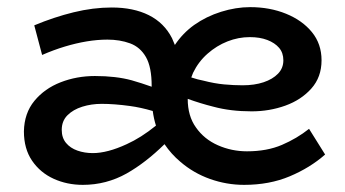

<svg xmlns="http://www.w3.org/2000/svg" viewBox="-20 -504 967 538"><path d="M664 14Q615 14 568.5 -2.5Q522 -19 485 -51Q460 -72 441 -100Q388 -48 335 -18Q278 14 212 14Q168 14 130.5 -3Q93 -20 70 -53.5Q47 -87 47 -136Q48 -187 76.5 -221.5Q105 -256 150 -273.5Q195 -291 246 -291Q305 -291 349 -279Q377 -271 405 -261V-263Q405 -316 389 -344Q373 -372 344.5 -382.5Q316 -393 281 -393Q253 -393 223 -388Q193 -383 161.5 -373.5Q130 -364 98 -350L76 -433Q131 -456 186 -469.5Q241 -483 293 -483Q354 -483 397 -461.5Q440 -440 462 -397Q466 -388 470 -378Q492 -411 524 -434Q558 -458 599.5 -471Q641 -484 681 -484Q736 -484 781.5 -465.5Q827 -447 854 -414Q881 -381 881 -335Q881 -288 852.5 -256Q824 -224 779.5 -208Q735 -192 685 -192Q626 -192 578 -205Q542 -214 506 -227Q506 -179 529 -147Q552 -114 590.5 -97Q629 -80 672 -80Q728 -80 770 -98Q812 -116 846 -143L891 -71Q849 -34 792 -10Q735 14 664 14ZM408 -193Q374 -203 344 -207Q300 -213 265 -213Q236 -213 210.5 -205Q185 -197 169 -181Q153 -165 153 -140Q153 -118 165 -103.5Q177 -89 197 -82Q217 -75 240 -75Q281 -75 335 -100Q375 -118 417 -152Q411 -171 408 -193ZM516 -287Q534 -281 550 -278Q581 -270 608 -267.5Q635 -265 660 -265Q693 -265 718.5 -273.5Q744 -282 759 -297.5Q774 -313 774 -335Q774 -356 762 -370Q750 -384 729 -392Q708 -400 680 -400Q648 -400 617.5 -388Q587 -376 561.5 -353.5Q536 -331 521 -300Q518 -293 516 -287Z"/></svg>

Font: BioRhyme ExtraBold Medium
Style: Regular
Weight: 500
Version: Version 1.600;gftools[0.9.33]